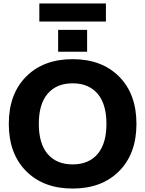

<svg xmlns="http://www.w3.org/2000/svg" viewBox="-20 -1083 842 1113"><path d="M317 -783V-910H485V-783ZM208 -958V-1063H594V-958ZM131.5 -639Q232 -740 401 -740Q570 -740 670.5 -639Q771 -538 771 -365Q771 -192 670.5 -91Q570 10 401 10Q232 10 131.5 -91Q31 -192 31 -365Q31 -538 131.5 -639ZM256.5 -190Q308 -130 401 -130Q494 -130 545.5 -190Q597 -250 597 -365Q597 -480 545.5 -540Q494 -600 401 -600Q308 -600 256.5 -540Q205 -480 205 -365Q205 -250 256.5 -190Z"/></svg>

Font: Mplus 1p ExtraBold
Style: Regular
Weight: 800
Version: Version 1.061